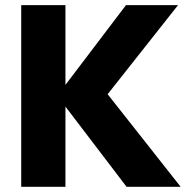

<svg xmlns="http://www.w3.org/2000/svg" viewBox="-20 -722 737 742"><path d="M62 -702.1H232.9V-394L466.8 -702.1H668L396 -357.9L678.2 0H469.2L232.9 -310.1V0H62Z"/></svg>

Font: PoppinsZ
Style: Bold
Weight: 700
Designer: Ninad Kale (Devanagari), Jonny Pinhorn (Latin)
Foundry: Indian Type Foundry
Version: Version 3.002;FEAKit 1.0